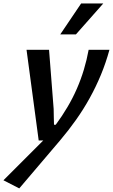

<svg xmlns="http://www.w3.org/2000/svg" viewBox="-91 -802 645 1096"><path d="M60.5 -517.6H189L215.3 -179.7Q215.8 -157.2 216.1 -134.8Q216.3 -112.3 217.3 -89.8H227.1Q264.2 -140.1 294.4 -191.4Q324.7 -242.7 347.9 -295.9Q371.1 -349.1 387.7 -404.3Q404.3 -459.5 415 -517.6H533.7Q513.2 -442.9 484.9 -374.5Q456.5 -306.2 421.1 -242.2Q385.7 -178.2 343 -117.9Q300.3 -57.6 251.5 0L19 273.4L-71.3 227.1L155.8 0H129.9ZM252.9 -605.5 372.1 -782.2H498.5L342.3 -605.5Z"/></svg>

Font: Proza Libre
Style: Medium Italic
Weight: 500
Designer: Jasper de Waard
Foundry: Jasper de Waard
Version: Version 1.000; ttfautohint (v1.4.1.8-43bc)